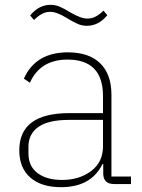

<svg xmlns="http://www.w3.org/2000/svg" viewBox="-20 -763 589 796"><path d="M259 -687Q216 -714 188 -714Q170 -714 154 -705.5Q138 -697 121 -680L105 -699Q141 -743 190 -743Q209 -743 227 -735.5Q245 -728 271 -712Q315 -686 342 -686Q360 -686 376 -694Q392 -702 409 -719L425 -700Q389 -656 340 -656Q321 -656 303 -663.5Q285 -671 259 -687ZM60 -140Q60 -294 267 -294H407V-365Q407 -516 260 -516Q147 -516 104 -420L79 -437Q128 -546 261 -546Q349 -546 395.5 -500.5Q442 -455 442 -370V-31H523V0H453Q408 0 408 -44V-83H405Q358 13 233 13Q151 13 105.5 -27Q60 -67 60 -140ZM407 -156V-266H267Q181 -266 139.5 -237Q98 -208 98 -155V-126Q98 -74 135.5 -45.5Q173 -17 237 -17Q309 -17 358 -54Q407 -91 407 -156Z"/></svg>

Font: IBM Plex Sans JP ExtraLight
Style: Regular
Weight: 200
Designer: Mike Abbink; Paul van der Laan; Pieter van Rosmalen; Wujin Sim; Yejin Wi; Jinhee Kim; Boomi Park; Yona Kim; Kichan Ma
Foundry: Sandoll Inc.
Version: Version 1.001